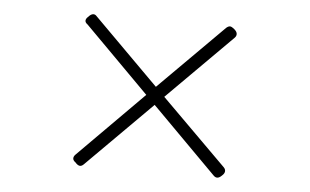

<svg xmlns="http://www.w3.org/2000/svg" viewBox="-38 -697 839 520"><g transform="rotate(5 381.5 -437.0)"><path d="M581 -238Q575 -232 569.5 -231.5Q564 -231 559 -236L383 -413L206 -236Q200 -230 194.5 -231Q189 -232 183 -239Q176 -244 176 -249.5Q176 -255 181 -260L358 -438L183 -614Q176 -619 176.5 -624.5Q177 -630 183 -635Q189 -642 195 -643Q201 -644 206 -638L382 -462L558 -638Q564 -643 568.5 -642.5Q573 -642 580 -636Q587 -630 587.5 -624Q588 -618 583 -613L407 -437L584 -261Q589 -256 588.5 -250Q588 -244 581 -238Z"/></g></svg>

Font: Playwrite BE WAL Thin
Style: Regular
Weight: 250
Version: Version 1.002